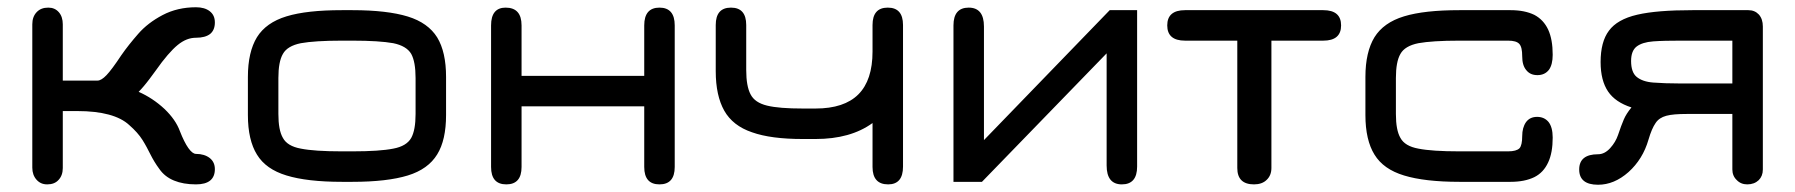

<svg xmlns="http://www.w3.org/2000/svg" viewBox="-20 -495 4946 529"><path d="M110 13C123.5 13 134 9 141.5 0.5C149 -7.5 153 -18.5 153 -32C153 -32 153 -189 153 -189C153 -189 193 -189 193 -189C193 -189 193 -189 193 -189C260.5 -189 308.5 -176 336 -150.5C336 -150.5 336 -150.5 336 -150.5C352 -136.5 364 -123 372.5 -109.5C381 -96 388 -82.5 394.5 -69.5C401 -56.5 409 -43 419 -29.5C419 -29.5 419 -29.5 419 -29.5C429 -15 442.5 -4.5 459.5 2.5C476.5 9.5 496.5 13 520 13C520 13 520 13 520 13C554.5 13 572 -1 572 -29C572 -29 572 -29 572 -29C572 -41.5 567.5 -52 558 -59.5C548.5 -67 535.5 -71 520 -71C520 -71 520 -71 520 -71C513.5 -71 506.5 -76.5 499 -87C491.5 -97.5 483.5 -113.5 475.5 -134C475.5 -134 475.5 -134 475.5 -134C468 -154.5 454 -175 433 -195C411.5 -215 388 -230.5 362 -242C362 -242 362 -242 362 -242C366.5 -246.5 371.5 -252 376.5 -258C381 -263.5 386.5 -270 392 -277.5C397.5 -284.5 403 -292 409 -300.5C409 -300.5 409 -300.5 409 -300.5C432.5 -334 453 -357.5 469.5 -371C486 -384.5 502.5 -391 520 -391C520 -391 520 -391 520 -391C537 -391 550 -394.5 559 -401.5C567.5 -408.5 572 -419 572 -433C572 -433 572 -433 572 -433C572 -446.5 567.5 -456.5 558 -464C548.5 -471.5 535.5 -475 520 -475C520 -475 520 -475 520 -475C486.5 -475 455.5 -468 428 -453.5C428 -453.5 428 -453.5 428 -453.5C400.5 -439 378.5 -422 361 -402C343.5 -382 327.5 -362 314 -342.5C314 -342.5 314 -342.5 314 -342.5C296.5 -316 283 -298 273.5 -288C264 -278 255.5 -273 249 -273C249 -273 153 -273 153 -273C153 -273 153 -428 153 -428C153 -428 153 -428 153 -428C153 -441.5 149.5 -453 142 -461.5C134.5 -470 125 -474 113 -474C113 -474 113 -474 113 -474C99.5 -474 89 -470 81 -461.5C73 -453 69 -442 69 -428C69 -428 69 -33 69 -33C69 -33 69 -33 69 -33C69 -19.5 73 -8.5 80.5 0C88 8.5 97.5 13 110 13C110 13 110 13 110 13Z M951 6C951 6 951 6 951 6C1015 6 1066 0 1103.5 -11.5C1141 -23 1168 -42.5 1184.5 -69.5C1201 -96 1209 -132.5 1209 -178C1209 -178 1209 -283 1209 -283C1209 -283 1209 -283 1209 -283C1209 -328.5 1201 -365 1184.5 -392C1168 -418.5 1141 -438 1103.5 -449.5C1066 -461 1015 -467 951 -467C951 -467 922 -467 922 -467C922 -467 922 -467 922 -467C858 -467 807 -461.5 769.5 -450C731.5 -438.5 704.5 -419 688 -392.5C671.5 -365.5 663 -329 663 -283C663 -283 663 -178 663 -178C663 -178 663 -178 663 -178C663 -132 671.5 -95.5 688 -69C704.5 -42 731.5 -23 769.5 -11.5C807 0 858 6 922 6C922 6 951 6 951 6ZM922 -78C871.5 -78 834 -80.5 809 -85.5C784 -90 767.5 -100 759.5 -115C751 -129.5 747 -151.5 747 -181C747 -181 747 -280 747 -280C747 -280 747 -280 747 -280C747 -309.5 751 -332 759.5 -346.5C767.5 -361 784 -371 809 -376C834 -380.5 871.5 -383 922 -383C922 -383 951 -383 951 -383C951 -383 951 -383 951 -383C1001 -383 1038.5 -380.5 1063.5 -376C1088 -371 1104.5 -361 1113 -346.5C1121 -332 1125 -309.5 1125 -280C1125 -280 1125 -181 1125 -181C1125 -181 1125 -181 1125 -181C1125 -151.5 1121 -129.5 1113 -115C1104.5 -100 1088 -90 1063.5 -85.5C1038.5 -80.5 1001 -78 951 -78C951 -78 922 -78 922 -78C922 -78 922 -78 922 -78Z M1375 13C1403 13 1417 -3 1417 -35C1417 -35 1417 -202 1417 -202C1417 -202 1755 -202 1755 -202C1755 -202 1755 -35 1755 -35C1755 -35 1755 -35 1755 -35C1755 -3 1769 13 1797 13C1797 13 1797 13 1797 13C1825 13 1839 -3 1839 -35C1839 -35 1839 -425 1839 -425C1839 -425 1839 -425 1839 -425C1839 -457.5 1825 -474 1797 -474C1797 -474 1797 -474 1797 -474C1769 -474 1755 -457.5 1755 -425C1755 -425 1755 -286 1755 -286C1755 -286 1417 -286 1417 -286C1417 -286 1417 -425 1417 -425C1417 -425 1417 -425 1417 -425C1417 -457.5 1402.5 -474 1373 -474C1373 -474 1373 -474 1373 -474C1346.5 -474 1333 -457.5 1333 -425C1333 -425 1333 -35 1333 -35C1333 -35 1333 -35 1333 -35C1333 -3 1347 13 1375 13C1375 13 1375 13 1375 13Z M2427 13C2454.5 13 2468 -3.5 2468 -36C2468 -36 2468 -426 2468 -426C2468 -426 2468 -426 2468 -426C2468 -458 2454 -474 2426 -474C2426 -474 2426 -474 2426 -474C2398 -474 2384 -458 2384 -426C2384 -426 2384 -353 2384 -353C2384 -353 2384 -353 2384 -353C2384 -300.5 2371 -261 2345 -235C2319 -209 2279.5 -196 2227 -196C2227 -196 2192 -196 2192 -196C2192 -196 2192 -196 2192 -196C2148.5 -196 2116 -198.5 2093.5 -204C2071 -209.5 2056 -219.5 2048 -235C2040 -250 2036 -272.5 2036 -302C2036 -302 2036 -426 2036 -426C2036 -426 2036 -426 2036 -426C2036 -458 2022 -474 1994 -474C1994 -474 1994 -474 1994 -474C1966 -474 1952 -458 1952 -426C1952 -426 1952 -299 1952 -299C1952 -299 1952 -299 1952 -299C1952 -253.5 1960 -217.5 1975.5 -190C1991 -162.5 2016.5 -142.5 2052 -130.5C2087 -118 2133.5 -112 2192 -112C2192 -112 2227 -112 2227 -112C2227 -112 2227 -112 2227 -112C2291 -112 2343.5 -126.5 2384 -156C2384 -156 2384 -35 2384 -35C2384 -35 2384 -35 2384 -35C2384 -3 2398.5 13 2427 13C2427 13 2427 13 2427 13Z M3071 13C3099 13 3113 -3.5 3113 -36C3113 -36 3113 -467 3113 -467C3113 -467 3037.5 -467 3037.5 -467C3037.5 -467 2691 -109 2691 -109C2691 -109 2691 -422 2691 -422C2691 -422 2691 -422 2691 -422C2691 -456.5 2677 -474 2649 -474C2649 -474 2649 -474 2649 -474C2621 -474 2607 -457.5 2607 -425C2607 -425 2607 6 2607 6C2607 6 2685.5 6 2685.5 6C2685.5 6 3029 -348 3029 -348C3029 -348 3029 -39 3029 -39C3029 -39 3029 -39 3029 -39C3029 -4.5 3043 13 3071 13C3071 13 3071 13 3071 13Z M3435 13C3449.5 13 3461.5 9 3470 0.5C3478.5 -7.5 3483 -18.5 3483 -32C3483 -32 3483 -383 3483 -383C3483 -383 3626 -383 3626 -383C3626 -383 3626 -383 3626 -383C3658.5 -383 3675 -397 3675 -425C3675 -425 3675 -425 3675 -425C3675 -453 3658.5 -467 3626 -467C3626 -467 3245 -467 3245 -467C3245 -467 3245 -467 3245 -467C3212.5 -467 3196 -453 3196 -425C3196 -425 3196 -425 3196 -425C3196 -397 3212.5 -383 3245 -383C3245 -383 3389 -383 3389 -383C3389 -383 3389 -32 3389 -32C3389 -32 3389 -32 3389 -32C3389 -2 3404.5 13 3435 13C3435 13 3435 13 3435 13Z M4142 6C4142 6 4142 6 4142 6C4168.5 6 4190 1.5 4207.5 -7C4224.5 -15.5 4237 -29 4245.5 -47.5C4254 -65.5 4258 -88.5 4258 -116C4258 -116 4258 -116 4258 -116C4258 -135 4254 -149.5 4246.5 -159C4238.5 -168.5 4228 -173 4215 -173C4215 -173 4215 -173 4215 -173C4201.5 -173 4191.5 -168 4184.5 -158.5C4177.5 -148.5 4174 -135.5 4174 -120C4174 -120 4174 -120 4174 -120C4174 -103.5 4171.5 -92 4166.5 -86.5C4161 -81 4150.5 -78 4135 -78C4135 -78 4001 -78 4001 -78C4001 -78 4001 -78 4001 -78C3950.5 -78 3913 -80.5 3888 -85.5C3863 -90 3846.5 -100 3838.5 -115C3830 -129.5 3826 -151.5 3826 -181C3826 -181 3826 -280 3826 -280C3826 -280 3826 -280 3826 -280C3826 -309.5 3830 -332 3838.5 -346.5C3846.5 -361 3863 -371 3888 -376C3913 -380.5 3950.5 -383 4001 -383C4001 -383 4135 -383 4135 -383C4135 -383 4135 -383 4135 -383C4150.5 -383 4160.5 -380 4166 -374C4171.5 -368 4174 -356.5 4174 -340C4174 -340 4174 -340 4174 -340C4174 -323.5 4177.5 -311 4185 -302C4192.5 -292.5 4202.5 -288 4216 -288C4216 -288 4216 -288 4216 -288C4229.5 -288 4240 -293 4247.5 -302.5C4254.5 -312 4258 -326 4258 -344C4258 -344 4258 -344 4258 -344C4258 -372 4254 -395 4245.5 -413.5C4237 -431.5 4224.5 -445 4207.5 -454C4190 -462.5 4168.5 -467 4142 -467C4142 -467 4001 -467 4001 -467C4001 -467 4001 -467 4001 -467C3937 -467 3886 -461.5 3848.5 -450C3810.5 -438.5 3783.5 -419 3767 -392.5C3750.5 -365.5 3742 -329 3742 -283C3742 -283 3742 -178 3742 -178C3742 -178 3742 -178 3742 -178C3742 -132 3750.5 -95.5 3767 -69C3783.5 -42 3810.5 -23 3848.5 -11.5C3886 0 3937 6 4001 6C4001 6 4142 6 4142 6Z M4383 14C4412.5 14 4440.5 2.5 4467 -21C4493 -44.5 4511.5 -74 4522 -110.5C4522 -110.5 4522 -110.5 4522 -110.5C4528 -131 4534.5 -146 4541.5 -156C4548 -166 4558 -172.5 4571 -176C4584 -179.5 4602.5 -181 4627 -181C4627 -181 4753 -181 4753 -181C4753 -181 4753 -28 4753 -28C4753 -28 4753 -28 4753 -28C4753 -16.5 4757 -6.5 4765 1C4772.5 9 4782.5 13 4794 13C4794 13 4794 13 4794 13C4807 13 4817.5 9 4825.5 1.5C4833 -6 4837 -15.5 4837 -28C4837 -28 4837 -422 4837 -422C4837 -422 4837 -422 4837 -422C4837 -435.5 4833.5 -446.5 4826 -455C4818.5 -463 4809 -467 4797 -467C4797 -467 4643 -467 4643 -467C4643 -467 4643 -467 4643 -467C4578.5 -467 4527.5 -463 4491 -454.5C4454 -446 4428 -431 4413 -410.5C4397.5 -390 4390 -361 4390 -324C4390 -324 4390 -324 4390 -324C4390 -290 4397 -263 4410.5 -243C4424 -223 4445.5 -208.5 4475 -199C4475 -199 4475 -199 4475 -199C4465.5 -187.5 4458.5 -176.5 4454 -166C4449.5 -155.5 4444 -141 4438 -123C4438 -123 4438 -123 4438 -123C4433.5 -110 4426.5 -98 4416.5 -87C4406 -75.5 4395 -70 4383 -70C4383 -70 4383 -70 4383 -70C4348.5 -70 4331 -56 4331 -28C4331 -28 4331 -28 4331 -28C4331 0 4348.5 14 4383 14C4383 14 4383 14 4383 14ZM4610 -265C4580.5 -265 4555.5 -266 4535.5 -267.5C4515 -269 4500 -274.5 4489.5 -283C4479 -291.5 4474 -306.5 4474 -327C4474 -327 4474 -327 4474 -327C4474 -345.5 4479 -359 4489.5 -367C4499.5 -374.5 4514.5 -379.5 4535 -381C4555 -382.5 4580 -383 4610 -383C4610 -383 4753 -383 4753 -383C4753 -383 4753 -265 4753 -265C4753 -265 4610 -265 4610 -265C4610 -265 4610 -265 4610 -265Z"/></svg>

Font: Jura-Fortis-Bold
Style: Bold
Weight: 500
Designer: Daniel Johnson, Alexei Vanyashin, Mirko Velimirovic
Foundry: Daniel Johnson
Version: ""